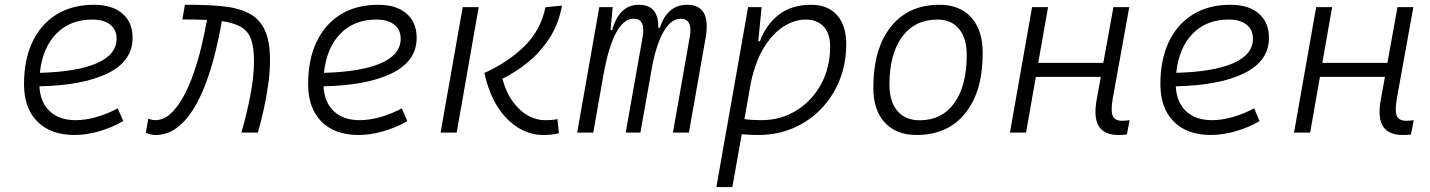

<svg xmlns="http://www.w3.org/2000/svg" viewBox="-20 -547 5899 792"><path d="M292 -51.3Q332 -51.3 377.7 -64.2Q423.3 -77.1 465.8 -100.1L488.3 -47.4Q441.9 -20.5 388.9 -5.4Q335.9 9.8 287.6 9.8Q189 9.8 134 -45.7Q79.1 -101.1 79.1 -199.7Q79.1 -301.3 114 -374.5Q148.9 -447.8 213.6 -487.5Q278.3 -527.3 367.7 -527.3Q442.9 -527.3 484.9 -491.2Q526.9 -455.1 526.9 -390.6Q526.9 -295.4 425.3 -245.1Q323.7 -194.8 142.6 -190.9Q146 -125 185.3 -88.1Q224.6 -51.3 292 -51.3ZM144.5 -246.6Q296.4 -250.5 378.7 -285.9Q460.9 -321.3 460.9 -387.7Q460.9 -424.3 434.6 -445.3Q408.2 -466.3 360.4 -466.3Q269 -466.3 212.2 -408Q155.3 -349.6 144.5 -246.6Z M975.6 0Q997.6 -74.7 1012.7 -153.6Q1027.8 -232.4 1027.8 -295.4Q1027.8 -350.6 1015.9 -384.3Q1003.9 -418 974.9 -435.3Q945.8 -452.6 895 -460L894.5 -456.5Q883.3 -391.6 866.7 -325.4Q850.1 -259.3 827.4 -199.2Q804.7 -139.2 774.7 -92Q744.6 -44.9 706.5 -17.6Q668.5 9.8 621.1 9.8Q612.3 9.8 601.8 7.8Q591.3 5.9 581.5 0.5L591.8 -57.1Q603 -53.7 608.6 -52.5Q614.3 -51.3 619.1 -51.3Q653.8 -51.3 683.1 -77.6Q712.4 -104 736.3 -147.9Q760.3 -191.9 779.1 -246.1Q797.9 -300.3 811.3 -356.9Q824.7 -413.6 833.5 -463.9V-464.8Q811.5 -465.8 786.4 -466.3Q761.2 -466.8 732.4 -466.8L742.7 -527.3Q830.1 -527.8 895.8 -521.5Q961.4 -515.1 1005.6 -492.7Q1049.8 -470.2 1071.8 -424.1Q1093.8 -377.9 1093.8 -298.8Q1093.8 -251.5 1086.4 -198.5Q1079.1 -145.5 1067.6 -94.2Q1056.2 -43 1043.5 0Z M1463.9 -51.3Q1503.9 -51.3 1549.6 -64.2Q1595.2 -77.1 1637.7 -100.1L1660.2 -47.4Q1613.8 -20.5 1560.8 -5.4Q1507.8 9.8 1459.5 9.8Q1360.8 9.8 1305.9 -45.7Q1251 -101.1 1251 -199.7Q1251 -301.3 1285.9 -374.5Q1320.8 -447.8 1385.5 -487.5Q1450.2 -527.3 1539.6 -527.3Q1614.7 -527.3 1656.7 -491.2Q1698.7 -455.1 1698.7 -390.6Q1698.7 -295.4 1597.2 -245.1Q1495.6 -194.8 1314.5 -190.9Q1317.9 -125 1357.2 -88.1Q1396.5 -51.3 1463.9 -51.3ZM1316.4 -246.6Q1468.3 -250.5 1550.5 -285.9Q1632.8 -321.3 1632.8 -387.7Q1632.8 -424.3 1606.4 -445.3Q1580.1 -466.3 1532.2 -466.3Q1440.9 -466.3 1384 -408Q1327.1 -349.6 1316.4 -246.6Z M2220.2 9.8Q2167.5 9.8 2118.9 -19.3Q2070.3 -48.3 2033.4 -105.2Q1996.6 -162.1 1978 -246.1Q2074.2 -289.1 2142.3 -355.5Q2210.4 -421.9 2230 -517.1L2298.3 -523.9Q2283.7 -445.3 2244.9 -387Q2206.1 -328.6 2155 -287.8Q2104 -247.1 2052.2 -222.2Q2069.3 -161.6 2098.1 -124Q2127 -86.4 2160.6 -68.8Q2194.3 -51.3 2226.6 -51.3Q2260.3 -51.3 2279.3 -55.7L2285.6 2.4Q2272 6.3 2255.6 8.1Q2239.3 9.8 2220.2 9.8ZM1797.4 0 1888.7 -517.6H1954.6L1863.8 0Z M2507.3 -517.6 2498.5 -422.9H2505.4Q2534.2 -527.3 2614.7 -527.3Q2697.8 -527.3 2695.3 -432.6H2702.1Q2732.9 -527.3 2814.5 -527.3Q2914.6 -527.3 2890.6 -390.6L2821.8 0H2755.9L2825.2 -394.5Q2838.4 -469.7 2788.1 -469.7Q2750 -469.7 2720.5 -421.9Q2690.9 -374 2671.9 -282.7L2621.6 0H2561L2630.9 -394.5Q2644 -469.7 2593.3 -469.7Q2552.2 -469.7 2521.2 -411.6Q2490.2 -353.5 2470.2 -242.7V-244.1L2427.2 0H2360.8L2452.1 -517.6Z M3001 224.6H2935.1L2974.6 -0.5Q2974.6 -0.5 2974.1 -0.5L2975.1 -2L3065.9 -517.6H3121.6L3108.4 -381.8L3107.4 -377H3114.7Q3140.1 -445.8 3192.9 -486.6Q3245.6 -527.3 3326.2 -527.3Q3394.5 -527.3 3432.6 -484.9Q3470.7 -442.4 3470.7 -364.7Q3470.7 -284.7 3443.4 -216.6Q3416 -148.4 3366.9 -97.7Q3317.9 -46.9 3252 -18.6Q3186 9.8 3108.9 9.8Q3075.7 9.8 3039.6 6.8ZM3050.8 -55.7Q3081.1 -51.3 3119.6 -51.3Q3200.7 -51.3 3265.1 -91.1Q3329.6 -130.9 3366.9 -199.7Q3404.3 -268.6 3404.3 -355Q3404.3 -408.2 3377.7 -437.3Q3351.1 -466.3 3303.2 -466.3Q3259.8 -466.3 3215.3 -439.5Q3170.9 -412.6 3134.3 -355.7Q3097.7 -298.8 3077.6 -208Z M3760.7 9.8Q3676.8 9.8 3629.6 -41.5Q3582.5 -92.8 3582.5 -184.1Q3582.5 -346.2 3654.8 -436.8Q3727.1 -527.3 3855.5 -527.3Q3939.5 -527.3 3986.6 -474.9Q4033.7 -422.4 4033.7 -328.6Q4033.7 -168.9 3961.4 -79.6Q3889.2 9.8 3760.7 9.8ZM3773.4 -50.8Q3865.2 -50.8 3916.5 -122.1Q3967.8 -193.4 3967.8 -320.3Q3967.8 -389.2 3936 -427.7Q3904.3 -466.3 3846.7 -466.3Q3753.9 -466.3 3701.4 -395.3Q3648.9 -324.2 3648.9 -197.3Q3648.9 -128.4 3681.6 -89.6Q3714.4 -50.8 3773.4 -50.8Z M4146 0 4237.3 -517.6H4303.2L4262.7 -287.6H4531.2L4572.8 -517.6H4638.2L4570.3 -141.6Q4561.5 -92.8 4569.3 -70.8Q4577.1 -48.8 4608.4 -48.8Q4621.6 -48.8 4639.6 -51.3L4628.4 7.8Q4614.7 9.8 4594.2 9.8Q4536.1 9.8 4513.2 -25.4Q4490.2 -60.5 4503.9 -136.7L4521 -230H4252.9L4212.4 0Z M4979.5 -51.3Q5019.5 -51.3 5065.2 -64.2Q5110.8 -77.1 5153.3 -100.1L5175.8 -47.4Q5129.4 -20.5 5076.4 -5.4Q5023.4 9.8 4975.1 9.8Q4876.5 9.8 4821.5 -45.7Q4766.6 -101.1 4766.6 -199.7Q4766.6 -301.3 4801.5 -374.5Q4836.4 -447.8 4901.1 -487.5Q4965.8 -527.3 5055.2 -527.3Q5130.4 -527.3 5172.4 -491.2Q5214.4 -455.1 5214.4 -390.6Q5214.4 -295.4 5112.8 -245.1Q5011.2 -194.8 4830.1 -190.9Q4833.5 -125 4872.8 -88.1Q4912.1 -51.3 4979.5 -51.3ZM4832 -246.6Q4983.9 -250.5 5066.2 -285.9Q5148.4 -321.3 5148.4 -387.7Q5148.4 -424.3 5122.1 -445.3Q5095.7 -466.3 5047.9 -466.3Q4956.5 -466.3 4899.7 -408Q4842.8 -349.6 4832 -246.6Z M5317.9 0 5409.2 -517.6H5475.1L5434.6 -287.6H5703.1L5744.6 -517.6H5810.1L5742.2 -141.6Q5733.4 -92.8 5741.2 -70.8Q5749 -48.8 5780.3 -48.8Q5793.5 -48.8 5811.5 -51.3L5800.3 7.8Q5786.6 9.8 5766.1 9.8Q5708 9.8 5685.1 -25.4Q5662.1 -60.5 5675.8 -136.7L5692.9 -230H5424.8L5384.3 0Z"/></svg>

Font: Cascadia Code Light
Style: Italic
Weight: 300
Italic angle: -10°
Monospace: yes
Designer: Aaron Bell
Foundry: Saja Typeworks
Version: Version 2404.023; ttfautohint (v1.8.4)